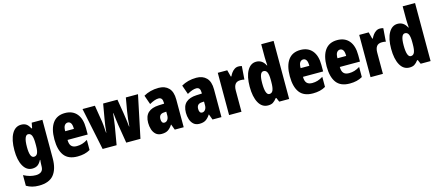

<svg xmlns="http://www.w3.org/2000/svg" viewBox="-61 -1474 5578 2427"><g transform="rotate(-15 2728.0 -260.0)"><path d="M197 -563Q236 -563 262.5 -546Q289 -529 312 -484H321L334 -553H474V-49Q474 90 413.5 165Q353 240 219 240Q170 240 130.5 229.5Q91 219 56 198V59Q100 82 138.5 92Q177 102 214 102Q258 102 285 81.5Q312 61 312 11V5Q312 -12 313.5 -34Q315 -56 317 -71H312Q290 -28 262.5 -9Q235 10 192 10Q118 10 75 -66Q32 -142 32 -272Q32 -408 75.5 -485.5Q119 -563 197 -563ZM250 -424Q225 -424 210.5 -386.5Q196 -349 196 -270Q196 -129 251 -129Q283 -129 297.5 -159.5Q312 -190 312 -256V-285Q312 -359 297.5 -391.5Q283 -424 250 -424Z M770 -562Q869 -562 924 -497Q979 -432 979 -310V-225H715Q715 -170 738 -144.5Q761 -119 809 -119Q847 -119 880 -129Q913 -139 951 -162V-30Q915 -9 874 0.5Q833 10 785 10Q665 10 610.5 -63Q556 -136 556 -274Q556 -413 610 -487.5Q664 -562 770 -562ZM774 -437Q749 -437 732 -415Q715 -393 715 -339H829Q829 -392 814 -414.5Q799 -437 774 -437Z M1383 -244Q1377 -281 1372 -324Q1367 -367 1363 -402H1359Q1354 -362 1349 -318.5Q1344 -275 1339 -245L1297 0H1114L999 -553H1161L1189 -380Q1197 -339 1202 -287.5Q1207 -236 1209 -188H1213Q1216 -227 1221.5 -271.5Q1227 -316 1237 -369L1269 -553H1456L1487 -366Q1495 -312 1501.5 -265.5Q1508 -219 1510 -188H1514Q1517 -235 1522.5 -285Q1528 -335 1536 -380L1566 -553H1725L1609 0H1423Z M1996 -563Q2079 -563 2127 -513.5Q2175 -464 2175 -363V0H2058L2031 -73H2028Q2001 -31 1969.5 -10.5Q1938 10 1886 10Q1839 10 1810 -16Q1781 -42 1768 -83Q1755 -124 1755 -169Q1755 -258 1802.5 -301.5Q1850 -345 1941 -349L2013 -352V-366Q2013 -434 1960 -434Q1913 -434 1841 -393L1799 -513Q1840 -537 1889.5 -550Q1939 -563 1996 -563ZM1983 -245Q1917 -242 1917 -176Q1917 -119 1956 -119Q1980 -119 1996.5 -141Q2013 -163 2013 -198V-247Z M2490 -563Q2573 -563 2621 -513.5Q2669 -464 2669 -363V0H2552L2525 -73H2522Q2495 -31 2463.5 -10.5Q2432 10 2380 10Q2333 10 2304 -16Q2275 -42 2262 -83Q2249 -124 2249 -169Q2249 -258 2296.5 -301.5Q2344 -345 2435 -349L2507 -352V-366Q2507 -434 2454 -434Q2407 -434 2335 -393L2293 -513Q2334 -537 2383.5 -550Q2433 -563 2490 -563ZM2477 -245Q2411 -242 2411 -176Q2411 -119 2450 -119Q2474 -119 2490.5 -141Q2507 -163 2507 -198V-247Z M3040 -563Q3050 -563 3060 -562Q3070 -561 3085 -557L3072 -383Q3053 -389 3022 -389Q2974 -389 2952.5 -360.5Q2931 -332 2931 -278V0H2769V-553H2893L2916 -465H2924Q2934 -488 2950.5 -510.5Q2967 -533 2990 -548Q3013 -563 3040 -563Z M3278 10Q3199 10 3156 -67.5Q3113 -145 3113 -278Q3113 -411 3156 -487Q3199 -563 3273 -563Q3311 -563 3341 -544Q3371 -525 3393 -482H3398Q3396 -520 3394.5 -546Q3393 -572 3393 -588V-760H3555V0H3425L3402 -54H3393Q3367 -20 3342.5 -5Q3318 10 3278 10ZM3331 -125Q3364 -125 3378.5 -158Q3393 -191 3393 -265V-297Q3393 -363 3378.5 -393.5Q3364 -424 3332 -424Q3277 -424 3277 -280Q3277 -125 3331 -125Z M3851 -562Q3950 -562 4005 -497Q4060 -432 4060 -310V-225H3796Q3796 -170 3819 -144.5Q3842 -119 3890 -119Q3928 -119 3961 -129Q3994 -139 4032 -162V-30Q3996 -9 3955 0.5Q3914 10 3866 10Q3746 10 3691.5 -63Q3637 -136 3637 -274Q3637 -413 3691 -487.5Q3745 -562 3851 -562ZM3855 -437Q3830 -437 3813 -415Q3796 -393 3796 -339H3910Q3910 -392 3895 -414.5Q3880 -437 3855 -437Z M4333 -562Q4432 -562 4487 -497Q4542 -432 4542 -310V-225H4278Q4278 -170 4301 -144.5Q4324 -119 4372 -119Q4410 -119 4443 -129Q4476 -139 4514 -162V-30Q4478 -9 4437 0.5Q4396 10 4348 10Q4228 10 4173.5 -63Q4119 -136 4119 -274Q4119 -413 4173 -487.5Q4227 -562 4333 -562ZM4337 -437Q4312 -437 4295 -415Q4278 -393 4278 -339H4392Q4392 -392 4377 -414.5Q4362 -437 4337 -437Z M4891 -563Q4901 -563 4911 -562Q4921 -561 4936 -557L4923 -383Q4904 -389 4873 -389Q4825 -389 4803.5 -360.5Q4782 -332 4782 -278V0H4620V-553H4744L4767 -465H4775Q4785 -488 4801.5 -510.5Q4818 -533 4841 -548Q4864 -563 4891 -563Z M5129 10Q5050 10 5007 -67.5Q4964 -145 4964 -278Q4964 -411 5007 -487Q5050 -563 5124 -563Q5162 -563 5192 -544Q5222 -525 5244 -482H5249Q5247 -520 5245.5 -546Q5244 -572 5244 -588V-760H5406V0H5276L5253 -54H5244Q5218 -20 5193.5 -5Q5169 10 5129 10ZM5182 -125Q5215 -125 5229.5 -158Q5244 -191 5244 -265V-297Q5244 -363 5229.5 -393.5Q5215 -424 5183 -424Q5128 -424 5128 -280Q5128 -125 5182 -125Z"/></g></svg>

Font: Noto Sans Gurmukhi UI ExtraCondensed Black
Style: Regular
Weight: 900
Width: 2
Designer: Jelle Bosma - Monotype Design Team
Foundry: Monotype Imaging Inc.
Version: Version 2.004; ttfautohint (v1.8.4.7-5d5b)